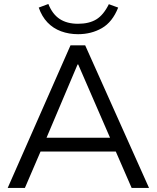

<svg xmlns="http://www.w3.org/2000/svg" viewBox="-20 -929 775 949"><path d="M18 0 328.5 -705H401L716.6 0H630.7L543.1 -201.2L579.7 -180H149.3L189.5 -201.2L103 0ZM363.5 -610.5 202.4 -230.3 178.5 -248.1H550L531.7 -230.3L366.5 -610.5ZM365.9 -760Q320.9 -760 281.9 -774.3Q242.8 -788.7 214.7 -818.1Q186.7 -847.5 171.5 -891.5L219 -909.3Q239.1 -858.7 275.2 -835.1Q311.3 -811.5 365.4 -811.5Q420.5 -811.5 456.1 -833.2Q491.7 -855 518 -908.3L564.1 -891.5Q535.7 -819.9 483.6 -790Q431.4 -760 365.9 -760Z"/></svg>

Font: Mulish ExtraLight
Style: Regular
Weight: 200
Designer: Vernon Adams
Foundry: Vernon Adams
Version: Version 3.603